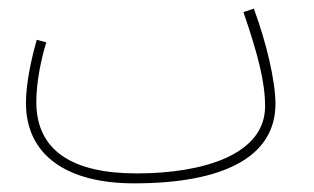

<svg xmlns="http://www.w3.org/2000/svg" viewBox="-20 -403 727 444"><path d="M290 21C495 21 617 -39 617 -163C617 -215 596 -305 567 -383L543 -375C576 -278 593 -215 593 -157C593 -45 449 -2 296 -2C147 -2 64 -55 64 -167C64 -213 75 -266 87 -305L65 -311C53 -269 40 -211 40 -165C40 -43 136 21 290 21Z"/></svg>

Font: Noto Sans Arabic ExtCond Thin
Style: Regular
Weight: 100
Width: 2
Designer: Monotype Design Team, Nadine Chahine, Nizar Qandah and Khaled Hosny
Foundry: Monotype Imaging Inc.
Version: Version 2.012